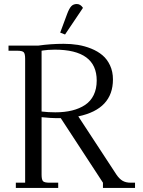

<svg xmlns="http://www.w3.org/2000/svg" viewBox="-20 -927 705 947"><path d="M22 -676.8V-702.1H168.9Q230.5 -710.9 293.9 -710.9Q330.6 -710.9 364 -705.6Q397.5 -700.2 429.7 -687.3Q461.9 -674.3 485.4 -654.5Q508.8 -634.8 522.9 -604.2Q537.1 -573.7 537.1 -535.2Q537.1 -388.7 366.2 -353L554.2 -65.9Q568.4 -44.9 584.5 -35.4Q600.6 -25.9 625 -25.9H646V0H487.8V-25.9L279.8 -344.2H257.8Q232.9 -344.2 185.1 -349.1V-65.9Q185.1 -41 192.1 -33.4Q199.2 -25.9 224.1 -25.9H267.1V0H58.1V-25.9H104V-637.2Q104 -662.1 96.9 -669.4Q89.8 -676.8 64.9 -676.8ZM185.1 -377Q216.8 -373 252.9 -373Q298.8 -373 335.4 -382.1Q372.1 -391.1 399.7 -409.4Q427.2 -427.7 442.1 -458.3Q457 -488.8 457 -529.8Q457 -682.1 250 -682.1Q233.9 -682.1 217.8 -680.9Q201.7 -679.7 193.4 -678.2L185.1 -676.8ZM276.9 -766.1 311 -857.9Q321.3 -885.3 331.5 -896.2Q341.8 -907.2 358.9 -907.2Q377 -907.2 389.2 -888.2L300.8 -756.8Z"/></svg>

Font: Dihjauti
Style: Regular
Weight: 400
Designer: T. Christopher White
Version: Version 3.0.0